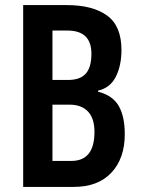

<svg xmlns="http://www.w3.org/2000/svg" viewBox="-20 -734 552 754"><path d="M242 -714Q344 -714 400.5 -673Q457 -632 457 -538Q457 -477 435 -433Q413 -389 365 -378V-374Q423 -359 446.5 -317.5Q470 -276 470 -207Q470 -112 417.5 -56Q365 0 270 0H71V-714ZM247 -420Q295 -420 317 -445Q339 -470 339 -523Q339 -614 245 -614H186V-420ZM186 -323V-102H260Q351 -102 351 -216Q351 -269 325.5 -296Q300 -323 253 -323Z"/></svg>

Font: Noto Sans Telugu ExtraCondensed SemiBold
Style: Regular
Weight: 600
Width: 2
Designer: Jelle Bosma - Monotype Design Team
Foundry: Monotype Imaging Inc.
Version: Version 2.005; ttfautohint (v1.8.4.7-5d5b)